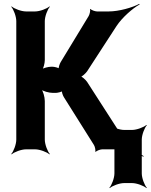

<svg xmlns="http://www.w3.org/2000/svg" viewBox="-20 -770 777 990"><path d="M310 -268 464 -23C469 -16 474 5 471 11L474 13C478 7 498 0 507 0H566C617 0 686 20 719 38L721 35C688 17 633 -30 606 -73L429 -348C422 -358 402 -377 393 -377V-373C402 -373 422 -392 429 -402L581 -636C610 -680 665 -728 700 -747L698 -750C663 -731 593 -711 541 -711H480C471 -711 450 -718 447 -724L444 -722C447 -716 442 -695 437 -687L293 -450C288 -442 280 -419 283 -413L286 -415C283 -421 259 -426 250 -426H245C229 -426 201 -419 193 -411L196 -408C204 -416 211 -444 211 -460V-661C211 -685 225 -722 237 -735L235 -737C222 -725 185 -711 161 -711H114C90 -711 53 -725 40 -737L38 -735C50 -722 64 -685 64 -661V-50C64 -26 50 11 38 24L40 26C53 14 90 0 114 0H161C185 0 222 14 235 26L237 24C225 11 211 -26 211 -50V-249C211 -269 202 -303 191 -313L189 -311C199 -300 233 -291 253 -291H267C276 -291 300 -296 303 -302L300 -304C296 -298 305 -275 310 -268ZM711 124V-50C711 -74 725 -111 737 -124L735 -126C722 -114 685 -100 661 -100H620C596 -100 559 -114 546 -126L544 -124C556 -111 570 -74 570 -50V124C570 148 556 185 544 198L546 200C559 188 596 174 620 174H661C685 174 722 188 735 200L737 198C725 185 711 148 711 124Z"/></svg>

Font: Asimov
Style: Edge
Weight: 500
Designer: Google
Version: Version 2.000980: 2014